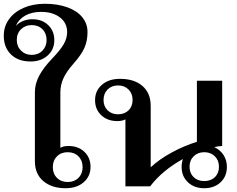

<svg xmlns="http://www.w3.org/2000/svg" viewBox="-88 -988 1258 1018"><path d="M97 -133V-500Q97 -543 119.5 -586Q142 -629 190 -679Q233 -724 250.5 -755Q268 -786 268 -818Q268 -866 230 -895.5Q192 -925 130 -925Q81 -925 46 -905.5Q11 -886 -4 -851Q12 -868 35 -877Q58 -886 84 -886Q135 -886 167.5 -855Q200 -824 200 -775Q200 -725 164.5 -693.5Q129 -662 74 -662Q9 -662 -29.5 -699Q-68 -736 -68 -799Q-68 -848 -40 -886.5Q-12 -925 37.5 -946.5Q87 -968 150 -968Q217 -968 268.5 -949.5Q320 -931 348 -897Q376 -863 376 -818Q376 -771 359.5 -734Q343 -697 302 -651Q265 -609 248.5 -573.5Q232 -538 232 -497V-204Q247 -214 275 -214Q327 -214 359.5 -183Q392 -152 392 -103Q392 -53 355.5 -21.5Q319 10 260 10Q186 10 141.5 -28Q97 -66 97 -133ZM159 -776Q159 -811 137 -833Q115 -855 80 -855Q46 -855 23.5 -833Q1 -811 1 -776Q1 -742 23.5 -719.5Q46 -697 80 -697Q115 -697 137 -719.5Q159 -742 159 -776ZM350 -102Q350 -137 328 -159Q306 -181 271 -181Q236 -181 214 -159Q192 -137 192 -102Q192 -67 214 -45Q236 -23 271 -23Q306 -23 328 -45Q350 -67 350 -102Z M1115 -103Q1115 -53 1081.5 -21.5Q1048 10 995 10Q942 10 908.5 -21.5Q875 -53 875 -103Q875 -127 882 -145Q773 -85 708 0H577V-355Q559 -346 534 -346Q482 -346 449 -377Q416 -408 416 -457Q416 -507 452.5 -538.5Q489 -570 548 -570Q624 -570 667.5 -532Q711 -494 711 -427V-101Q757 -144 823.5 -180Q890 -216 956 -236V-560H1090V-214Q1069 -213 1048 -208Q1079 -194 1097 -166.5Q1115 -139 1115 -103ZM615 -458Q615 -492 593.5 -513.5Q572 -535 538 -535Q504 -535 482.5 -513.5Q461 -492 461 -458Q461 -424 482.5 -403Q504 -382 538 -382Q572 -382 593.5 -403Q615 -424 615 -458ZM1073 -104Q1073 -138 1051 -159.5Q1029 -181 995 -181Q961 -181 939 -159.5Q917 -138 917 -104Q917 -70 938.5 -49Q960 -28 995 -28Q1030 -28 1051.5 -49Q1073 -70 1073 -104Z"/></svg>

Font: Fahkwang SemiBold
Style: Regular
Weight: 600
Designer: Suppakit Chalermlarp | Katatrad Co.,Ltd.
Foundry: Cadson Demak Co.,Ltd.
Version: Version 1.000; ttfautohint (v1.6)